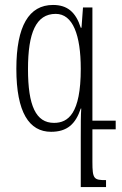

<svg xmlns="http://www.w3.org/2000/svg" viewBox="-20 -522 493 775"><path d="M315 -492 309 -410H306C286 -473 252 -502 194 -502C97 -502 46 -417 46 -244C46 -68 98 10 186 10C251 10 285 -21 306 -84H308C306 -58 306 -20 306 35V233H408V205C359 205 353 201 353 131V0H447V-35H353V-492ZM198 -26C125 -26 93 -95 93 -243C93 -389 125 -466 205 -466C274 -466 306 -381 306 -244C306 -63 255 -26 198 -26Z"/></svg>

Font: Noto Serif Armenian ExtraCondensed Light
Style: Regular
Weight: 300
Width: 2
Designer: Monotype Design Team
Foundry: Monotype Imaging Inc.
Version: Version 2.008